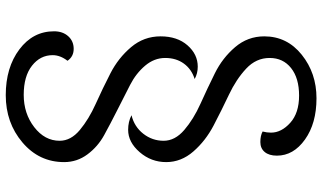

<svg xmlns="http://www.w3.org/2000/svg" viewBox="-252 -514 1147 684"><g transform="rotate(90 322.0 -171.5)"><path d="M557 174Q557 263 487 322.5Q417 382 318.5 382Q220 382 155.5 333.5Q91 285 91 210Q91 179 108.5 159.5Q126 140 153.5 140Q181 140 196 162Q176 188 176 215Q176 259 213.5 288.5Q251 318 317.5 318Q384 318 432.5 280.5Q481 243 481 190Q481 150 442.5 118Q404 86 349.5 61.5Q295 37 240.5 9Q186 -19 147.5 -64.5Q109 -110 109 -169.5Q109 -229 141 -265.5Q173 -302 217 -302Q241 -302 261 -291Q226 -280 206 -252.5Q186 -225 186 -186Q186 -147 213.5 -114.5Q241 -82 282 -61Q323 -40 371.5 -15.5Q420 9 461 31.5Q502 54 529.5 91Q557 128 557 174ZM534 -584Q534 -556 521 -540.5Q508 -525 485.5 -525Q463 -525 448 -533Q452 -548 452 -563Q452 -600 417 -631.5Q382 -663 320 -663Q258 -663 222 -634.5Q186 -606 186 -558Q186 -510 224 -474.5Q262 -439 317 -413Q372 -387 426.5 -358.5Q481 -330 519 -286.5Q557 -243 557 -189.5Q557 -136 521.5 -95Q486 -54 442 -54Q413 -54 390 -66Q431 -76 456 -108Q481 -140 481 -180.5Q481 -221 442.5 -254Q404 -287 349.5 -311.5Q295 -336 240.5 -363Q186 -390 147.5 -435Q109 -480 109 -539Q109 -620 174.5 -672.5Q240 -725 329.5 -725Q419 -725 476.5 -684Q534 -643 534 -584Z"/></g></svg>

Font: Laila
Style: Regular
Weight: 400
Designer: Hitesh Malaviya
Foundry: Indian Type Foundry
Version: Version 1.302;PS 1.0;hotconv 1.0.78;makeotf.lib2.5.61930; tt